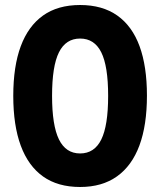

<svg xmlns="http://www.w3.org/2000/svg" viewBox="-20 -736 640 767"><path d="M300 11Q211 11 152 -31Q93 -73 63 -154Q33 -235 33 -353Q33 -471 63 -551.5Q93 -632 152 -674Q211 -716 300 -716Q389 -716 448.5 -674Q508 -632 537.5 -551.5Q567 -471 567 -354Q567 -236 537 -155Q507 -74 447.5 -31.5Q388 11 300 11ZM300 -123Q357 -123 384.5 -178.5Q412 -234 412 -353Q412 -472 384.5 -527Q357 -582 300 -582Q243 -582 215.5 -527Q188 -472 188 -353Q188 -235 215.5 -179Q243 -123 300 -123Z"/></svg>

Font: Nunito Sans 6pt ExtraBold
Style: Regular
Weight: 800
Version: Version 3.101;gftools[0.9.27]